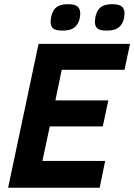

<svg xmlns="http://www.w3.org/2000/svg" viewBox="-20 -882 631 902"><path d="M18.1 0 161.1 -675.8H590.8L564.9 -554.2H270L240.2 -410.2H488.8L462.9 -288.1H213.9L179.2 -126H474.1L448.2 0ZM356.9 -818.8Q356.9 -808.6 354.7 -797.1Q352.5 -785.6 347.2 -774.9Q336.4 -754.4 318.6 -746.3Q300.8 -738.3 272.9 -738.3Q241.2 -738.3 229.5 -748.5Q217.8 -758.8 217.8 -779.3Q217.8 -786.6 219.5 -797.9Q221.2 -809.1 226.1 -821.3Q234.9 -843.8 252.7 -853Q270.5 -862.3 299.8 -862.3Q330.6 -862.3 343.8 -851.6Q356.9 -840.8 356.9 -818.8ZM564.9 -818.8Q564.9 -808.6 562.7 -797.1Q560.5 -785.6 555.2 -774.9Q544.4 -754.4 526.6 -746.3Q508.8 -738.3 481 -738.3Q449.2 -738.3 437.5 -748.5Q425.8 -758.8 425.8 -779.3Q425.8 -786.6 427.5 -797.9Q429.2 -809.1 434.1 -821.3Q442.9 -843.8 460.7 -853Q478.5 -862.3 507.8 -862.3Q538.6 -862.3 551.8 -851.6Q564.9 -840.8 564.9 -818.8Z"/></svg>

Font: Clear Sans
Style: Bold Italic
Weight: 700
Italic angle: -12°
Foundry: Intel Corporation
Version: Version 1.00